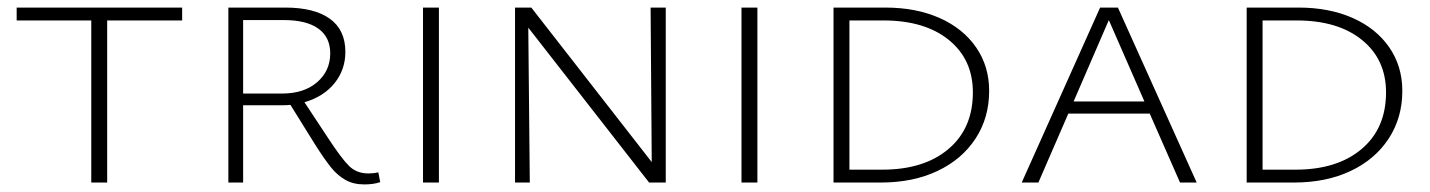

<svg xmlns="http://www.w3.org/2000/svg" viewBox="-20 -482 3775 507"><path d="M461 -428H263V0H221V-428H24V-462H461Z M984 -1Q966 5 942 5Q913 5 892 -7Q871 -19 854 -40Q837 -61 811 -102L747 -205Q738 -204 720 -204H622V0H583V-462H733Q810 -462 851 -432.5Q892 -403 892 -345Q892 -298 863.5 -262.5Q835 -227 784 -212L846 -118Q882 -63 902 -43.5Q922 -24 953 -24Q967 -24 979 -27ZM725 -235Q783 -235 817.5 -265Q852 -295 852 -341Q852 -384 820.5 -406.5Q789 -429 730 -429H622V-235Z M1097 -462H1139V0H1097Z M1738 -462V0H1694L1375 -409L1379 0H1340V-462H1383L1701 -54L1698 -462Z M1938 -462H1980V0H1938Z M2181 0V-462H2318Q2399 -462 2461 -434.5Q2523 -407 2557.5 -357Q2592 -307 2592 -242Q2592 -171 2556 -116Q2520 -61 2455.5 -30.5Q2391 0 2306 0ZM2313 -428H2223V-34H2310Q2420 -34 2484.5 -88.5Q2549 -143 2549 -238Q2549 -325 2485.5 -376.5Q2422 -428 2313 -428Z M3016 -182H2801L2722 0H2678L2885 -462H2932L3140 0H3096ZM3002 -214 2908 -429 2815 -214Z M3272 0V-462H3409Q3490 -462 3552 -434.5Q3614 -407 3648.5 -357Q3683 -307 3683 -242Q3683 -171 3647 -116Q3611 -61 3546.5 -30.5Q3482 0 3397 0ZM3404 -428H3314V-34H3401Q3511 -34 3575.5 -88.5Q3640 -143 3640 -238Q3640 -325 3576.5 -376.5Q3513 -428 3404 -428Z"/></svg>

Font: Ysabeau SC Light
Style: Regular
Weight: 300
Designer: Christian Thalmann (Catharsis Fonts)
Version: Version 0.003